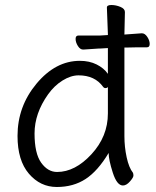

<svg xmlns="http://www.w3.org/2000/svg" viewBox="-20 -729 623 767"><path d="M411 -381Q407 -377 401.5 -377Q396 -377 392 -382Q359 -428 294 -428Q263 -428 230 -407.5Q197 -387 172 -352Q118 -276 118 -196Q118 -116 144.5 -79Q171 -42 208 -42Q280 -42 345.5 -113Q411 -184 411 -276ZM411 -589V-593L407 -699Q407 -709 425 -709Q443 -709 461 -701.5Q479 -694 479 -681L477 -592V-591Q510 -593 546 -596H547Q559 -596 568.5 -581.5Q578 -567 578 -553.5Q578 -540 567 -540H529Q502 -540 482 -539H477V-185Q477 -142 486 -100.5Q495 -59 511 -39Q513 -35 513 -27.5Q513 -20 499 -4Q485 12 471 12Q447 12 430.5 -39.5Q414 -91 414 -118Q371 -46 322 -14Q273 18 207 18Q141 18 95.5 -35Q50 -88 50 -186Q50 -304 126 -395Q202 -486 299 -486Q337 -486 366 -471.5Q395 -457 411 -434V-537L378 -535H373Q372 -535 313 -531H312Q300 -531 291 -545.5Q282 -560 282 -573.5Q282 -587 293 -587H378Z"/></svg>

Font: QiushuiShotai
Style: Regular
Weight: 600
Designer: Fontworks Inc.
Foundry: Fontworks Inc.
Version: Version 1.250